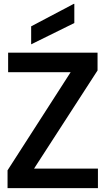

<svg xmlns="http://www.w3.org/2000/svg" viewBox="-20 -972 546 992"><path d="M19 0V-92L345 -599H22V-700H484V-608L156 -101H486V0ZM141 -743V-836L361 -952H364V-853Z"/></svg>

Font: DM Sans 36pt SemiBold
Style: Regular
Weight: 600
Designer: Colophon Foundry, Jonny Pinhorn
Foundry: Colophon Foundry
Version: Version 4.004;gftools[0.9.30]